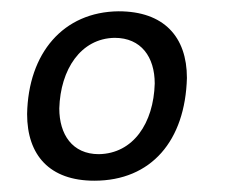

<svg xmlns="http://www.w3.org/2000/svg" viewBox="-20 -710 399 340"><path d="M183 -643C230 -643 254 -609 254 -562C252 -492 216 -438 155 -437C108 -437 85 -472 85 -518C87 -587 123 -642 183 -643ZM311 -572C311 -645 270 -690 190 -690C92 -689 30 -616 28 -508C28 -435 68 -390 147 -390C248 -390 308 -461 311 -572Z"/></svg>

Font: Cantarell
Style: Oblique
Weight: 400
Italic angle: -8°
Designer: Dave Crossland
Version: Version 0.024